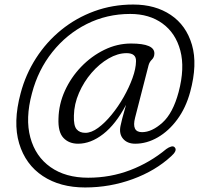

<svg xmlns="http://www.w3.org/2000/svg" viewBox="-20 -702 906 847"><path d="M576.5 -68Q542 -68 523.2 -89.5Q504.5 -111 511.5 -146Q514.5 -160 519 -178.2Q523.5 -196.5 536 -239.5Q490.5 -153.5 435.5 -110.8Q380.5 -68 324.5 -68Q284 -68 259.8 -93.8Q235.5 -119.5 238 -179.5Q239.5 -242.5 266.2 -301.5Q293 -360.5 338.2 -407.5Q383.5 -454.5 440.2 -482.2Q497 -510 558 -510Q663 -510 661 -465Q660.5 -449 650 -439Q639.5 -429 635.5 -414.5L576 -183Q559.5 -119 606.5 -119Q650 -119 696.5 -160.8Q743 -202.5 768 -296Q796 -401.5 775.5 -478.8Q755 -556 697 -598.2Q639 -640.5 554.5 -640.5Q451 -640.5 362.5 -596Q274 -551.5 211 -472.5Q148 -393.5 121 -290.5Q91 -179.5 113.8 -95.5Q136.5 -11.5 202.8 35.2Q269 82 369 82Q467 82 554.5 48.5Q642 15 713.5 -44.5Q724.5 -52.5 735.2 -55.5Q746 -58.5 751.5 -51Q757.5 -44 752.8 -34Q748 -24 736 -13.5Q666 51.5 565.5 88.2Q465 125 355.5 125Q245 125 168.8 74.5Q92.5 24 64.5 -69.2Q36.5 -162.5 71 -290.5Q93 -374 139 -445.5Q185 -517 250.2 -570Q315.5 -623 396 -652.5Q476.5 -682 568 -682Q665 -682 733.2 -636.2Q801.5 -590.5 826.8 -504.2Q852 -418 819 -296.5Q800 -226.5 762.2 -175.2Q724.5 -124 676 -96Q627.5 -68 576.5 -68ZM306 -192Q304.5 -148 317.8 -132Q331 -116 356.5 -116Q383 -116 413 -138Q443 -160 472.2 -195.8Q501.5 -231.5 525.5 -273.8Q549.5 -316 564.5 -357.5Q579.5 -399 580 -431.5Q581.5 -467.5 538.5 -467.5Q499.5 -467.5 459 -444Q418.5 -420.5 384.2 -381Q350 -341.5 328.5 -292.2Q307 -243 306 -192Z"/></svg>

Font: Fraunces 9pt S100 Light
Style: Italic
Weight: 300
Italic angle: -16°
Version: Version 1.000; ttfautohint (v1.8.3)